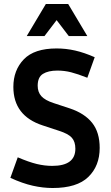

<svg xmlns="http://www.w3.org/2000/svg" viewBox="-20 -933 558 963"><path d="M242 -101Q358 -101 358 -187Q358 -222 340.5 -242Q323 -262 276 -277L194 -304Q47 -352 47 -497Q47 -581 99.5 -635.5Q152 -690 264 -690Q311 -690 357 -679.5Q403 -669 455 -646L418 -543Q370 -562 336.5 -570.5Q303 -579 268 -579Q222 -579 195.5 -562.5Q169 -546 169 -503Q169 -471 187.5 -450.5Q206 -430 249 -416L331 -389Q405 -364 442.5 -316.5Q480 -269 480 -191Q480 -101 423 -45.5Q366 10 244 10Q196 10 144.5 -1.5Q93 -13 32 -41L69 -144Q125 -120 164.5 -110.5Q204 -101 242 -101ZM325 -752 264 -832 203 -752H114L210 -913H322L418 -752Z"/></svg>

Font: Inria Sans
Style: Bold
Weight: 700
Designer: Black Foundry Team
Foundry: Black Foundry
Version: Version 1.2; ttfautohint (v1.8.3)